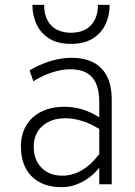

<svg xmlns="http://www.w3.org/2000/svg" viewBox="-20 -762 560 794"><path d="M234.5 12Q155.5 12 111 -32.8Q66.5 -77.5 66.5 -156Q66.5 -206.5 88.5 -243.2Q110.5 -280 151 -300.2Q191.5 -320.5 246.5 -320.5Q284 -320.5 320 -309.8Q356 -299 390.5 -276.5V-339.5Q390.5 -409 361.2 -442.2Q332 -475.5 270.5 -475.5Q235 -475.5 195.2 -462.5Q155.5 -449.5 118 -426L102.5 -471Q144 -496 189 -509.5Q234 -523 276 -523Q357 -523 399.5 -479Q442 -435 442 -351.5V0H390.5V-69Q360.5 -30.5 319 -9.2Q277.5 12 234.5 12ZM238.5 -35.5Q280 -35.5 318.8 -58.2Q357.5 -81 390.5 -125V-228.5Q358 -249.5 321.5 -261.2Q285 -273 250.5 -273Q191.5 -273 155.5 -241Q119.5 -209 119.5 -155.5Q119.5 -100.5 152 -68Q184.5 -35.5 238.5 -35.5ZM273.5 -580.5Q219.5 -580.5 184.2 -602.2Q149 -624 131.5 -660.8Q114 -697.5 114 -742H162.5Q162.5 -704 176.2 -678.2Q190 -652.5 214.8 -639.5Q239.5 -626.5 273.5 -626.5Q307 -626.5 332 -639.5Q357 -652.5 371 -678.2Q385 -704 385 -742H433.5Q433.5 -697.5 416 -660.8Q398.5 -624 362.8 -602.2Q327 -580.5 273.5 -580.5Z"/></svg>

Font: Overpass ExtraLight
Style: Regular
Weight: 250
Designer: Delve Withrington, Dave Bailey, Thomas Jockin
Foundry: Delve Fonts LLC
Version: Version 4.000